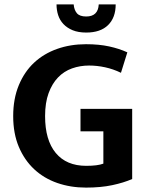

<svg xmlns="http://www.w3.org/2000/svg" viewBox="-20 -842 671 873"><path d="M371 -641Q430 -641 476 -631Q522 -621 559 -604L530 -511Q495 -528 458 -536Q421 -544 385 -544Q344 -544 307.5 -531Q271 -518 244 -490Q217 -462 201 -418.5Q185 -375 185 -314Q185 -205 233.5 -146.5Q282 -88 372 -88Q424 -88 450 -98V-245H346V-347H581V-28Q542 -11 490 0Q438 11 371 11Q301 11 240.5 -10Q180 -31 135.5 -72.5Q91 -114 65.5 -174.5Q40 -235 40 -314Q40 -393 65.5 -454.5Q91 -516 135 -557Q179 -598 239.5 -619.5Q300 -641 371 -641ZM315 -822Q317 -797 329.5 -782Q342 -767 372 -767Q426 -767 429 -822H506Q506 -762 471.5 -728Q437 -694 372 -694Q336 -694 310.5 -704.5Q285 -715 268.5 -732.5Q252 -750 244.5 -773Q237 -796 237 -822Z"/></svg>

Font: Mukta Mahee
Style: Bold
Weight: 700
Designer: Shuchita Grover, Noopur Datye, Girish Dalvi, Yashodeep Gholap
Foundry: Ek Type
Version: Version 2.538;PS 1.000;hotconv 16.6.51;makeotf.lib2.5.65220;